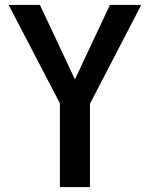

<svg xmlns="http://www.w3.org/2000/svg" viewBox="-20 -759 608 779"><path d="M15 -739 223 -340V0H345V-338L553 -739H426L284 -437L142 -739Z"/></svg>

Font: Malmofest Medium
Style: Regular
Weight: 500
Designer: Jonny Pinhorn (Poppins), Kolossal
Version: Version 1.004;Glyphs 3.1.2 (3151)